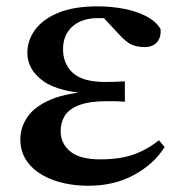

<svg xmlns="http://www.w3.org/2000/svg" viewBox="-20 -572 574 608"><path d="M260.9 16.2Q199.5 16.2 150.4 -1.2Q101.4 -18.5 72.9 -51.5Q44.4 -84.5 44.4 -130.8Q44.4 -168.4 67 -201.7Q89.6 -235 141.8 -257.1Q194 -279.1 282.4 -283.1V-274.3Q167.6 -278.8 117.1 -315.2Q66.6 -351.5 66.6 -404.7Q66.6 -443.9 90.9 -477.5Q115.2 -511 164.6 -531.5Q214.1 -551.9 289 -551.9Q333 -551.9 373.7 -543.9Q414.5 -535.8 444.9 -519.6Q475.3 -503.3 488.7 -479.2Q490.2 -452.9 476.8 -437.9Q463.4 -422.9 438.1 -422.9Q416.6 -422.9 398.6 -429.9Q380.7 -436.8 354.2 -466.1L291.2 -533.9L352.5 -534.8L374.7 -509.1Q347.5 -511.9 328.4 -513.3Q309.2 -514.7 291.4 -514.7Q239.6 -514.7 209.6 -488.3Q179.6 -461.8 179.6 -416.3Q179.6 -370.3 210.5 -341.3Q241.5 -312.4 314.1 -312.4Q328.8 -312.4 342.7 -312.9Q356.7 -313.4 375.4 -314.4V-249.8Q352.3 -251.6 340.5 -251.6Q328.7 -251.6 319.3 -251.6Q262.7 -251.6 230.6 -239.1Q198.6 -226.7 185.3 -205.6Q172.1 -184.5 172.1 -156.2Q172.1 -117.7 202.4 -92.5Q232.7 -67.3 298.1 -67.3Q358.3 -67.3 402 -82.4Q445.6 -97.5 483.2 -127.9L501.3 -106.5Q468.7 -53.4 405.5 -18.6Q342.3 16.2 260.9 16.2Z"/></svg>

Font: Noto Serif TC
Style: Regular
Weight: 200
Designer: Ryoko NISHIZUKA 西塚涼子 (kana & ideographs); Frank Grießhammer (Latin, Greek & Cyrillic); Wenlong ZHANG 张文龙 (bopomofo); San
Foundry: Adobe
Version: Version 2.001;hotconv 1.1.0;makeotfexe 2.6.0